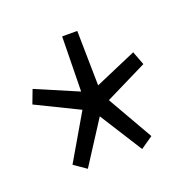

<svg xmlns="http://www.w3.org/2000/svg" viewBox="-64 -718 367 382"><g transform="rotate(-20 120.0 -526.5)"><path d="M62 -394 36 -412 92 -508 2 -552 13 -581 102 -543 104 -659H136L138 -543L226 -581L237 -552L148 -508L203 -412L177 -394L120 -484Z"/></g></svg>

Font: Georama Condensed Light
Style: Regular
Weight: 300
Width: 3
Designer: Jean-Baptiste Levee
Foundry: Production Type
Version: Version 1.000